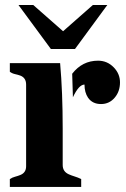

<svg xmlns="http://www.w3.org/2000/svg" viewBox="-20 -741 498 761"><path d="M314.9 -405.8Q292.5 -405.8 269 -355.5L266.1 -448.7Q306.2 -500.5 368.7 -500.5Q405.3 -500.5 431.2 -473.6Q455.6 -448.2 455.6 -414.6Q455.6 -378.9 435.1 -354.5Q413.6 -328.6 380.4 -328.6Q346.7 -328.6 329.1 -353.5Q314.9 -374.5 314.9 -405.8ZM218.3 -490.7Q228.5 -375.5 228.5 -231.4V-86.9Q228.5 -61 252.4 -50.3Q263.2 -45.4 276.1 -41.5Q289.1 -37.6 301.8 -31.2V0H19V-31.2Q28.3 -37.6 39.6 -40.5Q50.8 -43.5 60.5 -47.4Q83.5 -56.6 83.5 -82V-405.8Q83.5 -432.6 60.5 -441.4Q50.8 -444.8 39.6 -447.3Q28.3 -449.7 19 -456.5V-490.7ZM111.8 -721.2 230 -617.2 348.1 -721.2H405.3L277.3 -546.9H181.6L53.2 -721.2Z"/></svg>

Font: Stardos Stencil
Style: Bold
Weight: 700
Designer: vernon adams
Foundry: vernon adams
Version: Version 1.000